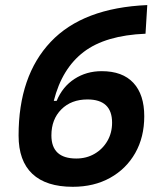

<svg xmlns="http://www.w3.org/2000/svg" viewBox="-20 -716 626 746"><path d="M262.7 9.8Q159.2 9.8 105.7 -40.5Q52.2 -90.8 52.2 -189.5Q52.2 -421.4 177.2 -553.5Q302.2 -685.5 552.2 -696.3L545.4 -585Q389.6 -578.6 305.2 -514.2Q220.7 -449.7 189 -324.2H200.2Q223.1 -379.4 269.5 -409.4Q315.9 -439.5 375 -439.5Q456.1 -439.5 498.3 -394Q540.5 -348.6 540.5 -264.2Q540.5 -183.1 505.4 -121.3Q470.2 -59.6 407.7 -24.9Q345.2 9.8 262.7 9.8ZM276.4 -100.1Q315.9 -100.1 347.4 -118.4Q378.9 -136.7 397.2 -168.2Q415.5 -199.7 415.5 -239.3Q415.5 -329.6 319.8 -329.6Q256.8 -329.6 218.3 -291Q179.7 -252.4 179.7 -189.9Q179.7 -100.1 276.4 -100.1Z"/></svg>

Font: Cascadia Mono NF SemiBold
Style: Italic
Weight: 600
Italic angle: -10°
Monospace: yes
Designer: Aaron Bell
Foundry: Saja Typeworks
Version: Version 2404.023; ttfautohint (v1.8.4)